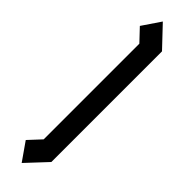

<svg xmlns="http://www.w3.org/2000/svg" viewBox="-301 -691 833 833"><g transform="rotate(45 115.5 -274.5)"><path d="M93 159 35 76 88 19V-568L35 -624L92 -708L181 -614V65Z"/></g></svg>

Font: Turret Road ExtraBold
Style: Regular
Weight: 800
Designer: Noponies
Foundry: Noponies
Version: Version 1.001; ttfautohint (v1.8)